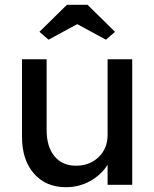

<svg xmlns="http://www.w3.org/2000/svg" viewBox="-20 -773 645 803"><path d="M256 10Q172 10 122 -47Q72 -104 72 -201V-525H175V-229Q175 -160 207.5 -120Q240 -80 298 -80Q355 -80 392.5 -116Q430 -152 430 -209V-525H533V0H430V-84Q404 -42 357.5 -16Q311 10 256 10ZM183 -607 145 -640 260 -753H346L461 -640L423 -607L303 -672Z"/></svg>

Font: Readex Pro
Style: Regular
Weight: 400
Designer: Bonnie Shaver-Troup, Thomas Jockin
Foundry: Lexend
Version: Version 1.204; ttfautohint (v1.8.4.7-5d5b)